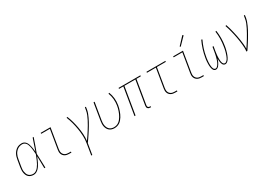

<svg xmlns="http://www.w3.org/2000/svg" viewBox="34 -1845 4433 3138"><g transform="rotate(-30 2250.0 -276.0)"><path d="M167 8Q142 8 117 0.5Q92 -7 74 -23.5Q56 -40 46 -62.5Q36 -85 32 -110Q28 -135 29.5 -161Q31 -187 35 -213L57 -343Q61 -367 68 -391Q75 -415 87 -437.5Q99 -460 116.5 -479.5Q134 -499 155.5 -513Q177 -527 201.5 -532.5Q226 -538 251 -538Q276 -538 297 -525.5Q318 -513 331 -493.5Q344 -474 351.5 -451Q359 -428 364 -404Q369 -380 372 -355.5Q375 -331 377 -306Q396 -362 415 -418Q434 -474 454 -530H473Q450 -464 427 -397.5Q404 -331 379 -265Q383 -199 384 -132.5Q385 -66 388 0H368Q367 -56 366.5 -112.5Q366 -169 364 -226Q354 -201 343.5 -176.5Q333 -152 321 -128Q309 -104 294.5 -81Q280 -58 261 -38Q242 -18 217.5 -5Q193 8 167 8ZM167 -10Q195 -10 220 -26Q245 -42 263 -65Q281 -88 295 -113Q309 -138 320.5 -164Q332 -190 342.5 -216Q353 -242 363 -268Q362 -287 360.5 -306.5Q359 -326 357 -345Q355 -364 352.5 -383Q350 -402 345 -420.5Q340 -439 333.5 -456.5Q327 -474 315.5 -488Q304 -502 287 -511Q270 -520 251 -520Q229 -520 206.5 -514.5Q184 -509 164.5 -496Q145 -483 129 -465Q113 -447 102.5 -426.5Q92 -406 85.5 -384Q79 -362 76 -340L54 -210Q50 -187 48.5 -163.5Q47 -140 50.5 -118Q54 -96 62 -75.5Q70 -55 85.5 -39.5Q101 -24 122.5 -17Q144 -10 167 -10Z M840 0Q819 0 799 -3.5Q779 -7 761.5 -16.5Q744 -26 731.5 -41Q719 -56 712.5 -75Q706 -94 706 -114.5Q706 -135 710 -156L769 -512H605V-530H791L729 -153Q726 -135 726 -117Q726 -99 731 -83Q736 -67 747 -53.5Q758 -40 772.5 -32Q787 -24 804.5 -21Q822 -18 840 -18H880V0Z M1136 205 1170 -3Q1182 -72 1179 -141Q1176 -210 1165 -276.5Q1154 -343 1137 -407Q1120 -471 1095 -531L1113 -538Q1137 -480 1153.5 -419.5Q1170 -359 1181.5 -296Q1193 -233 1197.5 -168Q1202 -103 1194 -37Q1219 -71 1242.5 -106.5Q1266 -142 1288.5 -177.5Q1311 -213 1332.5 -249.5Q1354 -286 1373 -323Q1392 -360 1408 -398.5Q1424 -437 1431 -477L1440 -530H1459L1451 -477Q1445 -445 1433 -413.5Q1421 -382 1406.5 -351Q1392 -320 1375.5 -290Q1359 -260 1341.5 -230.5Q1324 -201 1305.5 -172Q1287 -143 1268 -114Q1249 -85 1229 -56.5Q1209 -28 1189 0L1155 205Z M1690 8Q1664 8 1639.5 0.5Q1615 -7 1596 -23Q1577 -39 1565.5 -61.5Q1554 -84 1549 -109Q1544 -134 1545.5 -160.5Q1547 -187 1551 -213L1603 -530H1623L1570 -210Q1566 -187 1565 -163Q1564 -139 1568 -116.5Q1572 -94 1581.5 -74Q1591 -54 1607 -39Q1623 -24 1645 -17Q1667 -10 1691 -10Q1714 -10 1737.5 -16.5Q1761 -23 1781 -37.5Q1801 -52 1817 -71.5Q1833 -91 1845.5 -112Q1858 -133 1868 -155.5Q1878 -178 1885.5 -200Q1893 -222 1899 -245Q1905 -268 1909 -292Q1919 -354 1913 -414.5Q1907 -475 1885 -530L1903 -537Q1926 -479 1932.5 -416Q1939 -353 1928 -289Q1924 -264 1917.5 -239.5Q1911 -215 1902.5 -191Q1894 -167 1883.5 -143Q1873 -119 1859 -97Q1845 -75 1827.5 -54.5Q1810 -34 1787.5 -19.5Q1765 -5 1740 1.5Q1715 8 1690 8Z M2364 8Q2351 8 2338.5 4Q2326 0 2317.5 -9.5Q2309 -19 2307 -32Q2305 -45 2307 -58L2382 -512H2175L2090 0H2070L2155 -512H2073L2076 -530H2487L2484 -512H2402L2327 -58Q2325 -49 2326.5 -39.5Q2328 -30 2334 -23Q2340 -16 2349 -13Q2358 -10 2367 -10H2379V8Z M2840 0Q2819 0 2799 -3.5Q2779 -7 2761.5 -16.5Q2744 -26 2731.5 -41Q2719 -56 2712.5 -75Q2706 -94 2706 -114.5Q2706 -135 2710 -156L2769 -512H2600L2603 -530H2959L2956 -512H2788L2729 -153Q2726 -135 2726 -117Q2726 -99 2731 -83Q2736 -67 2747 -53.5Q2758 -40 2772.5 -32Q2787 -24 2804.5 -21Q2822 -18 2840 -18H2880V0Z M3340 0Q3319 0 3299 -3.5Q3279 -7 3261.5 -16.5Q3244 -26 3231.5 -41Q3219 -56 3212.5 -75Q3206 -94 3206 -114.5Q3206 -135 3210 -156L3269 -512H3105V-530H3291L3229 -153Q3226 -135 3226 -117Q3226 -99 3231 -83Q3236 -67 3247 -53.5Q3258 -40 3272.5 -32Q3287 -24 3304.5 -21Q3322 -18 3340 -18H3380V0ZM3291 -604 3278 -616 3410 -757 3426 -743Z M3781 8Q3766 8 3754 -0.5Q3742 -9 3735 -21.5Q3728 -34 3724.5 -48.5Q3721 -63 3719 -77.5Q3717 -92 3716.5 -107Q3716 -122 3716 -138Q3712 -122 3706.5 -107Q3701 -92 3694 -77.5Q3687 -63 3678.5 -48.5Q3670 -34 3659.5 -21.5Q3649 -9 3634.5 -0.5Q3620 8 3604 8Q3590 8 3577.5 0Q3565 -8 3558.5 -20.5Q3552 -33 3548 -46.5Q3544 -60 3542 -74.5Q3540 -89 3539 -103.5Q3538 -118 3538.5 -133Q3539 -148 3539.5 -163Q3540 -178 3541.5 -193Q3543 -208 3545 -223Q3547 -238 3550 -253Q3562 -325 3585 -397.5Q3608 -470 3640 -538L3658 -530Q3626 -464 3603 -392.5Q3580 -321 3569 -250Q3566 -237 3564.5 -223.5Q3563 -210 3561.5 -196.5Q3560 -183 3559 -169.5Q3558 -156 3557.5 -142.5Q3557 -129 3557.5 -115.5Q3558 -102 3559 -89Q3560 -76 3562.5 -63.5Q3565 -51 3570 -39Q3575 -27 3584.5 -18.5Q3594 -10 3608 -10Q3622 -10 3634.5 -20Q3647 -30 3656 -42.5Q3665 -55 3672 -68.5Q3679 -82 3684.5 -95.5Q3690 -109 3694.5 -123Q3699 -137 3703 -151.5Q3707 -166 3710.5 -180Q3714 -194 3717 -208Q3720 -222 3722.5 -236.5Q3725 -251 3728 -265L3741 -345H3761L3747 -265Q3745 -251 3743 -236.5Q3741 -222 3739 -208Q3737 -194 3736 -179.5Q3735 -165 3734.5 -151Q3734 -137 3734 -123Q3734 -109 3735 -95Q3736 -81 3738.5 -67.5Q3741 -54 3745.5 -41.5Q3750 -29 3760 -19.5Q3770 -10 3784 -10Q3798 -10 3810 -19.5Q3822 -29 3831 -40.5Q3840 -52 3846.5 -65Q3853 -78 3858.5 -91.5Q3864 -105 3868.5 -118.5Q3873 -132 3877.5 -145.5Q3882 -159 3885.5 -172.5Q3889 -186 3892 -200Q3895 -214 3897.5 -227.5Q3900 -241 3902 -255Q3914 -326 3915 -396Q3916 -466 3906 -535L3925 -538Q3935 -467 3934.5 -396Q3934 -325 3922 -253Q3919 -234 3915 -215Q3911 -196 3906 -177.5Q3901 -159 3895.5 -140.5Q3890 -122 3882.5 -103.5Q3875 -85 3866.5 -67.5Q3858 -50 3846 -33.5Q3834 -17 3817 -4.5Q3800 8 3781 8Z M4181 0Q4187 -35 4185.5 -69.5Q4184 -104 4180.5 -138Q4177 -172 4172 -205.5Q4167 -239 4161 -272.5Q4155 -306 4147.5 -339Q4140 -372 4132 -404.5Q4124 -437 4114.5 -469Q4105 -501 4094 -532L4113 -538Q4127 -499 4138 -458.5Q4149 -418 4158.5 -377Q4168 -336 4176.5 -294.5Q4185 -253 4191 -211Q4197 -169 4201.5 -126Q4206 -83 4204 -39Q4228 -74 4250.5 -109Q4273 -144 4294.5 -179.5Q4316 -215 4336.5 -251.5Q4357 -288 4375.5 -325Q4394 -362 4409.5 -400Q4425 -438 4431 -477L4440 -530H4459L4451 -477Q4445 -445 4433.5 -413.5Q4422 -382 4408.5 -351.5Q4395 -321 4379 -291Q4363 -261 4346 -231.5Q4329 -202 4311.5 -172.5Q4294 -143 4275.5 -114.5Q4257 -86 4238.5 -57Q4220 -28 4200 0Z"/></g></svg>

Font: Iosevka Curly Thin Oblique
Style: Regular
Weight: 100
Italic angle: -9°
Monospace: yes
Designer: Belleve Invis
Foundry: Belleve Invis
Version: Version 11.1.0; ttfautohint (v1.8.3)